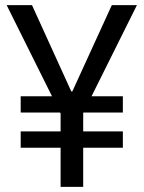

<svg xmlns="http://www.w3.org/2000/svg" viewBox="-20 -727 559 747"><path d="M283.2 -314.5 215.8 -285.2 5.9 -707H104.5ZM415 -707H512.7L302.7 -285.2L235.4 -314.5ZM303.7 0H215.8V-371.1H303.7ZM458 -289.1H60.5V-352.5H458ZM458 -152.3H60.5V-215.8H458Z"/></svg>

Font: Pretendard Std Variable
Style: Regular
Weight: 400
Designer: Base glyphs from Inter by Rasmus Andersson; Hangeul glyphs from Noto Sans CJK(Source Han Sans) by Jang Soo-young and Kan
Foundry: Kil Hyung-jin
Version: Version 1.309;Glyphs 3.2 (3225)